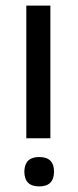

<svg xmlns="http://www.w3.org/2000/svg" viewBox="-20 -653 278 686"><path d="M74 -159V-633H160V-159ZM67 -40Q67 -41 67 -42Q69 -92 120 -92Q173 -92 173 -40Q173 13 120 13Q67 13 67 -40Z"/></svg>

Font: TajawalTap Med
Style: Regular
Weight: 500
Designer: Boutros Fonts
Foundry: Created by Boutros International 2017
Version: Version 2.700